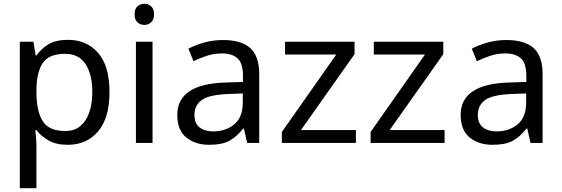

<svg xmlns="http://www.w3.org/2000/svg" viewBox="-20 -757 2975 1017"><path d="M340 -546Q439 -546 499.5 -477Q560 -408 560 -269Q560 -132 499.5 -61Q439 10 339 10Q277 10 236.5 -13.5Q196 -37 173 -68H167Q169 -51 171 -25Q173 1 173 20V240H85V-536H157L169 -463H173Q197 -498 236 -522Q275 -546 340 -546ZM324 -472Q242 -472 208.5 -426Q175 -380 173 -286V-269Q173 -170 205.5 -116.5Q238 -63 326 -63Q375 -63 406.5 -90Q438 -117 453.5 -163.5Q469 -210 469 -270Q469 -362 433.5 -417Q398 -472 324 -472Z M745 -737Q765 -737 780.5 -723.5Q796 -710 796 -681Q796 -653 780.5 -639Q765 -625 745 -625Q723 -625 708 -639Q693 -653 693 -681Q693 -710 708 -723.5Q723 -737 745 -737ZM788 -536V0H700V-536Z M1161 -545Q1259 -545 1306 -502Q1353 -459 1353 -365V0H1289L1272 -76H1268Q1233 -32 1194.5 -11Q1156 10 1088 10Q1015 10 967 -28.5Q919 -67 919 -149Q919 -229 982 -272.5Q1045 -316 1176 -320L1267 -323V-355Q1267 -422 1238 -448Q1209 -474 1156 -474Q1114 -474 1076 -461.5Q1038 -449 1005 -433L978 -499Q1013 -518 1061 -531.5Q1109 -545 1161 -545ZM1187 -259Q1087 -255 1048.5 -227Q1010 -199 1010 -148Q1010 -103 1037.5 -82Q1065 -61 1108 -61Q1176 -61 1221 -98.5Q1266 -136 1266 -214V-262Z M1865 0H1473V-58L1761 -468H1490V-536H1858V-470L1574 -68H1865Z M2335 0H1943V-58L2231 -468H1960V-536H2328V-470L2044 -68H2335Z M2662 -545Q2760 -545 2807 -502Q2854 -459 2854 -365V0H2790L2773 -76H2769Q2734 -32 2695.5 -11Q2657 10 2589 10Q2516 10 2468 -28.5Q2420 -67 2420 -149Q2420 -229 2483 -272.5Q2546 -316 2677 -320L2768 -323V-355Q2768 -422 2739 -448Q2710 -474 2657 -474Q2615 -474 2577 -461.5Q2539 -449 2506 -433L2479 -499Q2514 -518 2562 -531.5Q2610 -545 2662 -545ZM2688 -259Q2588 -255 2549.5 -227Q2511 -199 2511 -148Q2511 -103 2538.5 -82Q2566 -61 2609 -61Q2677 -61 2722 -98.5Q2767 -136 2767 -214V-262Z"/></svg>

Font: Noto Sans Chakma
Style: Regular
Weight: 400
Designer: Zachary Quinn Scheuren - Monotype Design Team
Foundry: Monotype Imaging Inc.
Version: Version 2.003; ttfautohint (v1.8.4.7-5d5b)